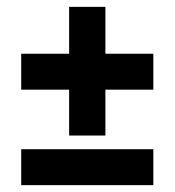

<svg xmlns="http://www.w3.org/2000/svg" viewBox="-20 -541 510 561"><path d="M182 -145H288V-279H428V-384H288V-521H182V-384H42V-279H182ZM42 0H428V-105H42Z"/></svg>

Font: Kanit Medium
Style: Regular
Weight: 500
Designer: Katatrad Team
Foundry: CadsonDemak
Version: Version 1.000;PS 001.000;hotconv 1.0.88;makeotf.lib2.5.64775